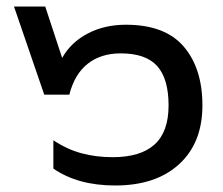

<svg xmlns="http://www.w3.org/2000/svg" viewBox="-20 -560 686 590"><path d="M144 -42V-129Q186 -101 230.5 -89Q275 -77 326 -77Q412 -77 455 -116Q498 -155 498 -236Q498 -318 463 -357Q428 -396 351 -396Q290 -396 249.5 -364Q209 -332 193 -269H116L23 -540H119L171 -382Q198 -430 249.5 -457Q301 -484 367 -484Q487 -484 544.5 -417Q602 -350 602 -236Q602 -121 530.5 -55.5Q459 10 334 10Q219 10 144 -42Z"/></svg>

Font: Kanit
Style: Regular
Weight: 400
Designer: Katatrad Team
Foundry: Cadson Demak
Version: Version 1.001